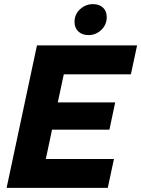

<svg xmlns="http://www.w3.org/2000/svg" viewBox="-20 -910 684 930"><path d="M12 0 159 -690H644L614 -550H289L260 -414H538L510 -282H232L202 -140H532L502 0ZM341 -804Q341 -841 368 -865.5Q395 -890 430 -890Q461 -890 479 -873Q497 -856 497 -827Q497 -790 470.5 -765Q444 -740 409 -740Q378 -740 359.5 -757.5Q341 -775 341 -804Z"/></svg>

Font: Radio Canada
Style: Bold Italic
Weight: 700
Italic angle: -12°
Designer: Charles Daoud, Etienne Aubert Bonn, Alexandre Saumier Demers, Jacques Le Bailly
Foundry: Radio-Canada
Version: Version 2.104; ttfautohint (v1.8.4.7-5d5b);gftools[0.9.28.de